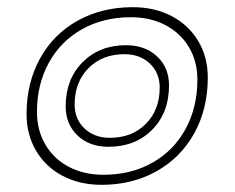

<svg xmlns="http://www.w3.org/2000/svg" viewBox="-20 -507 656 535"><path d="M54 -189Q54 -276 91.5 -344Q129 -412 196.5 -449.5Q264 -487 350 -487Q411 -487 458.5 -462Q506 -437 532.5 -392.5Q559 -348 559 -291Q559 -204 521.5 -136Q484 -68 416.5 -30Q349 8 263 8Q202 8 154.5 -17Q107 -42 80.5 -87Q54 -132 54 -189ZM530 -285Q530 -336 506.5 -375.5Q483 -415 441 -437Q399 -459 345 -459Q268 -459 208.5 -425.5Q149 -392 116 -332Q83 -272 83 -195Q83 -144 106.5 -104Q130 -64 172 -42Q214 -20 268 -20Q345 -20 404.5 -53.5Q464 -87 497 -147.5Q530 -208 530 -285ZM163 -211Q163 -286 210 -333.5Q257 -381 331 -381Q384 -381 417.5 -350Q451 -319 451 -269Q451 -193 404 -145.5Q357 -98 282 -98Q229 -98 196 -129.5Q163 -161 163 -211ZM425 -263Q425 -304 397.5 -330Q370 -356 327 -356Q265 -356 226.5 -317Q188 -278 188 -216Q188 -175 215.5 -149Q243 -123 286 -123Q348 -123 386.5 -162Q425 -201 425 -263Z"/></svg>

Font: Sarabun Thin
Style: Italic
Weight: 250
Italic angle: -10°
Designer: Suppakit Chalermlarp | Katatrad Co.,Ltd.
Foundry: Cadson Demak Co.,Ltd.
Version: Version 1.000; ttfautohint (v1.6)